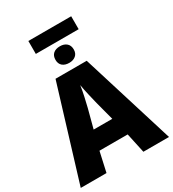

<svg xmlns="http://www.w3.org/2000/svg" viewBox="-238 -1156 1159 1285"><g transform="rotate(-30 341.0 -513.5)"><path d="M484 0 451 -153H233L199 0H0L219 -717H460L682 0ZM414 -295 376 -439Q368 -472 358 -514Q348 -556 341 -598Q335 -556 325.5 -514Q316 -472 308 -439L270 -295ZM188 -927V-1027H519V-927ZM353 -891Q384 -891 403.5 -874.5Q423 -858 423 -826Q423 -796 403.5 -779.5Q384 -763 353 -763Q320 -763 301 -779.5Q282 -796 282 -826Q282 -858 301 -874.5Q320 -891 353 -891Z"/></g></svg>

Font: Noto Sans Disp ExtBd
Style: Regular
Weight: 800
Designer: Monotype Design Team
Foundry: Monotype Imaging Inc.
Version: Version 2.000;GOOG;noto-source:20170915:90ef993387c0; ttfaut